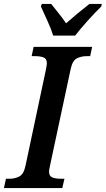

<svg xmlns="http://www.w3.org/2000/svg" viewBox="-36 -951 535 971"><path d="M-16 0H279L290 -47H272Q246 -47 229 -53.5Q212 -60 212 -83Q212 -90 214.5 -100.5Q217 -111 219 -123L321 -600Q330 -644 352 -655.5Q374 -667 403 -667H420L430 -714H134L124 -667H141Q168 -667 184.5 -660.5Q201 -654 201 -631Q201 -623 196 -598L93 -113Q84 -70 61.5 -58.5Q39 -47 12 -47H-6ZM233 -771H344Q372 -807 409.5 -848.5Q447 -890 476 -918L479 -931H416Q390 -911 357 -883.5Q324 -856 298 -833Q281 -859 260.5 -884Q240 -909 223 -931H175L171 -918Q183 -891 203 -847.5Q223 -804 233 -771Z"/></svg>

Font: Noto Serif SemiCondensed Semi
Style: Italic
Weight: 600
Width: 4
Italic angle: -12°
Designer: Monotype Design Team
Foundry: Monotype Imaging Inc.
Version: Version 1.901